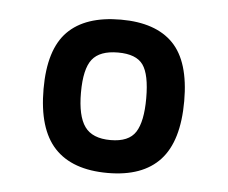

<svg xmlns="http://www.w3.org/2000/svg" viewBox="-34 -697 448 378"><g transform="rotate(5 190.0 -507.5)"><path d="M191 -356Q121 -356 86 -393.5Q51 -431 51 -510Q51 -588 86 -623.5Q121 -659 191 -659Q260 -659 294.5 -623.5Q329 -588 329 -510Q329 -431 294.5 -393.5Q260 -356 191 -356ZM191 -421Q227 -421 240.5 -442Q254 -463 254 -509Q254 -556 240.5 -575Q227 -594 191 -594Q155 -594 140 -575Q125 -556 125 -509Q125 -463 140 -442Q155 -421 191 -421Z"/></g></svg>

Font: Cairo Play Medium
Style: Regular
Weight: 500
Version: Version 3.119